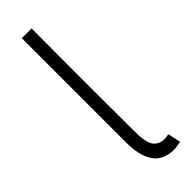

<svg xmlns="http://www.w3.org/2000/svg" viewBox="-254 -744 769 769"><g transform="rotate(-45 130.0 -359.5)"><path d="M202.1 14.2Q168.9 14.2 145.5 2.7Q122.1 -8.8 108.9 -30.5Q95.7 -52.2 89.8 -79.6Q84 -106.9 84 -143.1V-732.9H139.2Q137.7 -473.1 139.2 -159.2Q139.2 -137.7 139.9 -123.5Q140.6 -109.4 144.3 -92.8Q147.9 -76.2 154.5 -66.4Q161.1 -56.6 173.3 -49.8Q185.5 -43 203.1 -43Q212.4 -43 227.1 -45.9L238.8 8.8Q207.5 14.2 202.1 14.2Z"/></g></svg>

Font: Kreadon Light
Style: Regular
Weight: 300
Designer: kohakuno
Foundry: StudioGnu
Version: Version 1.000;Glyphs 3.1.2 (3151)